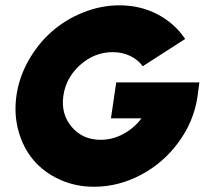

<svg xmlns="http://www.w3.org/2000/svg" viewBox="-20 -691 779 725"><path d="M431.2 -670.9Q509.8 -670.9 574.7 -637Q639.6 -603 679.2 -543.9L519 -440.9Q501 -465.8 471.2 -480Q441.4 -494.1 405.8 -494.1Q336.9 -494.1 283 -446Q229 -397.9 219.2 -329.1Q209.5 -260.7 250.7 -211.9Q292 -163.1 359.9 -163.1Q404.8 -163.1 445.6 -185.1Q486.3 -207 514.2 -244.1H398.9L418.9 -379.9H732.9L725.1 -321.8Q710.4 -230 653.3 -152.6Q596.2 -75.2 511.7 -30.5Q427.2 14.2 335 14.2Q265.1 14.2 205.6 -12.9Q146 -40 106.9 -85.9Q67.9 -131.8 50 -195.6Q32.2 -259.3 42 -329.1Q51.8 -398.9 87.6 -462.4Q123.5 -525.9 175.3 -571.5Q227.1 -617.2 294.2 -644Q361.3 -670.9 431.2 -670.9Z"/></svg>

Font: Human Sans Black
Style: Italic
Weight: 800
Italic angle: -8°
Designer: Tim Radville
Foundry: Continuum
Version: Version 1.000;FEAKit 1.0